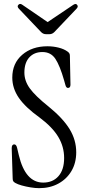

<svg xmlns="http://www.w3.org/2000/svg" viewBox="-20 -971 447 1000"><path d="M184 9Q164 9 139.5 5Q115 1 93.5 -5Q72 -11 60 -18Q53 -22 49.5 -26.5Q46 -31 46 -42L41 -199Q41 -219 54 -219Q65 -219 69 -201L78 -163Q112 -20 205 -20Q255 -20 284.5 -53.5Q314 -87 314 -148Q314 -207 283.5 -258Q253 -309 186 -359Q112 -412 78 -461.5Q44 -511 44 -567Q44 -641 95.5 -685.5Q147 -730 227 -730Q257 -730 285 -723Q313 -716 331 -703Q337 -699 340.5 -694Q344 -689 344 -681L347 -530Q347 -513 334 -513Q325 -513 321 -527L314 -552Q292 -629 268.5 -664.5Q245 -700 201 -700Q158 -700 132.5 -672Q107 -644 107 -593Q107 -550 135 -511Q163 -472 233 -416Q308 -355 342.5 -298.5Q377 -242 377 -178Q377 -122 352 -80Q327 -38 283.5 -14.5Q240 9 184 9ZM219 -793Q205 -793 194 -804L78 -926Q68 -937 75 -945Q83 -955 95 -947L228 -856L362 -946Q376 -955 382 -945Q389 -937 379 -926L263 -804Q252 -793 238 -793Z"/></svg>

Font: Instrument Serif
Style: Regular
Weight: 400
Designer: Rodrigo Fuenzalida
Foundry: fragTYPE
Version: Version 1.000; ttfautohint (v1.8.4.7-5d5b);gftools[0.9.27]